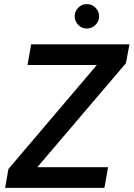

<svg xmlns="http://www.w3.org/2000/svg" viewBox="-20 -916 651 936"><path d="M5 0 21 -92 452 -599H114L132 -700H611L594 -608L162 -101H507L489 0ZM403 -777Q379 -777 361.5 -794.5Q344 -812 344 -837Q344 -861 361.5 -878.5Q379 -896 403 -896Q428 -896 445.5 -878.5Q463 -861 463 -837Q463 -812 445.5 -794.5Q428 -777 403 -777Z"/></svg>

Font: DM Sans 9pt SemiBold
Style: Italic
Weight: 600
Italic angle: -10°
Version: Version 4.004;gftools[0.9.30]